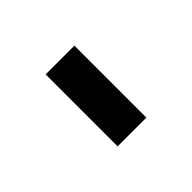

<svg xmlns="http://www.w3.org/2000/svg" viewBox="17 -941 566 566"><g transform="rotate(45 300.0 -658.0)"><path d="M150 -598V-718H450V-598Z"/></g></svg>

Font: Geist Mono Black
Style: Regular
Weight: 900
Monospace: yes
Designer: Basement.studio, Andrés Briganti, Mateo Zaragoza
Foundry: Basement.studio, Vercel, Andrés Briganti, Guido Ferreyra, Mateo Zaragoza
Version: Version 1.500; ttfautohint (v1.8.4.7-5d5b)